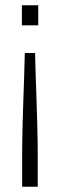

<svg xmlns="http://www.w3.org/2000/svg" viewBox="-20 -530 227 728"><path d="M64 178V49Q64 29 64.5 -1.5Q65 -32 66 -69.5Q67 -107 68.5 -149.5Q70 -192 71.5 -237.5Q73 -283 74 -329H113Q114 -283 115.5 -238Q117 -193 118.5 -150.5Q120 -108 121 -70Q122 -32 122.5 -2Q123 28 123 49V178ZM63 -434V-510H125V-434Z"/></svg>

Font: Saira Condensed Light
Style: Regular
Weight: 300
Width: 3
Designer: Hector Gatti with collaboration of the Omnibus-Type team
Foundry: Omnibus-Type
Version: Version 1.101